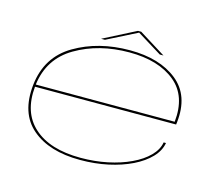

<svg xmlns="http://www.w3.org/2000/svg" viewBox="-99 -824 1114 960"><g transform="rotate(15 458.0 -344.0)"><path d="M389 5.5Q228 5.5 139 -71Q50 -147.5 66 -296.5Q82 -445 204.5 -517Q327 -589 489 -589Q643.5 -589 734.2 -516.5Q825 -444 809 -302Q808 -293 807.5 -290H77Q64 -154.5 145.5 -81Q228.5 -5.5 388.5 -5.5Q461.5 -5.5 527.2 -19.2Q593 -33 645.5 -57.8Q698 -82.5 731 -115.8Q764 -149 770.5 -187.5H782.5Q775.5 -146.5 742 -111.5Q708.5 -76.5 655 -50.2Q601.5 -24 533.5 -9.2Q465.5 5.5 389 5.5ZM78 -301.5H797Q811.5 -437.5 727 -507Q641 -578 489.5 -578Q332 -578 212.5 -508Q95.5 -439.5 78 -301.5ZM334 -607 502 -693H519L657 -607H638L510 -686L354 -607Z"/></g></svg>

Font: Anybody UltraExpanded Thin
Style: Italic
Weight: 100
Width: 9
Italic angle: -10°
Designer: Tyler Finck
Foundry: Etcetera Type Company
Version: Version 1.010; ttfautohint (v1.8.3) -l 8 -r 50 -G 200 -x 14 